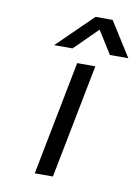

<svg xmlns="http://www.w3.org/2000/svg" viewBox="-75 -677 533 729"><g transform="rotate(10 192.0 -312.5)"><path d="M110 0 196 -440H266L180 0ZM98 -492 234 -625H300L384 -492H313L251 -591H269L169 -492Z"/></g></svg>

Font: Teachers
Style: Italic
Weight: 400
Italic angle: -11°
Designer: Alfredo Marco Pradil, Chank Diesel
Version: Version 1.001